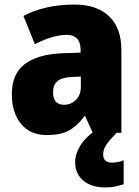

<svg xmlns="http://www.w3.org/2000/svg" viewBox="-20 -583 611 843"><path d="M308 -563Q404 -563 458.5 -512Q513 -461 513 -363V0H387L354 -73H351Q319 -30 283 -10Q247 10 185 10Q113 10 72.5 -39Q32 -88 32 -169Q32 -258 88 -301Q144 -344 250 -349L334 -352V-362Q334 -398 318 -414Q302 -430 273 -430Q243 -430 207.5 -419.5Q172 -409 133 -389L83 -513Q128 -537 184 -550Q240 -563 308 -563ZM296 -245Q251 -243 232 -226.5Q213 -210 213 -178Q213 -123 261 -123Q292 -123 313.5 -144.5Q335 -166 335 -202V-247ZM433 95Q433 131 472 131Q485 131 499.5 128Q514 125 523 120V226Q508 231 488 235.5Q468 240 442 240Q382 240 346 210Q310 180 310 128Q310 94 332 57Q354 20 414 -22L492 0Q460 33 446.5 53Q433 73 433 95Z"/></svg>

Font: Noto Sans Hebrew SemiCondensed Black
Style: Regular
Weight: 900
Width: 4
Designer: Ben Nathan
Foundry: Google LLC
Version: Version 3.001; ttfautohint (v1.8.4.7-5d5b)